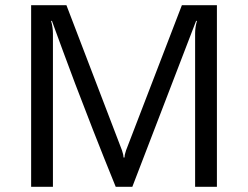

<svg xmlns="http://www.w3.org/2000/svg" viewBox="-20 -720 956 740"><path d="M180 -640 177 -639Q184 -615 184 -591V0H100V-700H236L450 -141Q456 -124 456 -113H460Q460 -124 466 -141L681 -700H816V0H732V-591Q732 -615 739 -639L736 -640L490 0H426Q380 -113 338.5 -219Q297 -325 270 -396.5Q243 -468 223 -522.5Q203 -577 192 -607Q181 -637 180 -640Z"/></svg>

Font: Electrolize
Style: Regular
Weight: 400
Designer: Valery Zaveryaev
Foundry: Cyreal (www.cyreal.org)
Version: Version 1.002